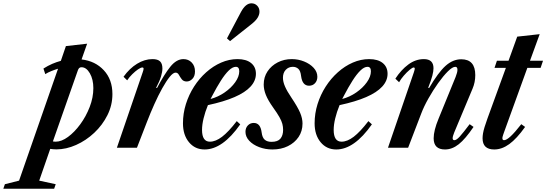

<svg xmlns="http://www.w3.org/2000/svg" viewBox="-199 -891 3295 1158"><path d="M-179 247.5 -169.5 220 -84 198.5 151 -476.5Q129.5 -470 109.8 -462Q90 -454 74 -444L63 -477.5Q89.5 -494.5 115.8 -505.8Q142 -517 168 -524L198.5 -613L326.5 -627.5L293 -532.5Q375.5 -523 427.2 -467.2Q479 -411.5 479 -323.5Q479 -256.5 449 -196.5Q419 -136.5 369.5 -90Q320 -43.5 260 -16.8Q200 10 140.5 10Q131 10 121.2 9Q111.5 8 104 7L37.5 198.5L137 220L127.5 247.5ZM137 -36.5Q172 -36.5 211.2 -65.2Q250.5 -94 285.2 -141.5Q320 -189 342 -246Q364 -303 364 -359.5Q364 -412 343 -448.8Q322 -485.5 292.5 -485.5Q283.5 -485.5 278.5 -480.5Q273.5 -475.5 270.5 -466.5L120 -38Q124 -37.5 128.5 -37Q133 -36.5 137 -36.5Z M506 0 662 -456Q664.5 -463.5 665.8 -468.5Q667 -473.5 667 -476.5Q667 -484 659.5 -484Q650 -484 633.2 -472.5Q616.5 -461 598.5 -443.2Q580.5 -425.5 568 -406.5L546 -428Q582 -478.5 627.8 -506.5Q673.5 -534.5 720.5 -534.5Q752 -534.5 766.2 -521Q780.5 -507.5 780.5 -478Q780.5 -458 772 -429.5Q763.5 -401 742.5 -361.5L748 -360Q791 -442 828 -488.2Q865 -534.5 907.5 -534.5Q937.5 -534.5 957.2 -514Q977 -493.5 977 -460.5Q977 -431.5 961.5 -415.5Q946 -399.5 927 -399.5Q907.5 -399.5 897.2 -413Q887 -426.5 879.8 -439.8Q872.5 -453 860 -453Q845 -453 824.2 -427.2Q803.5 -401.5 779.5 -358.5Q755.5 -315.5 731.8 -262.5Q708 -209.5 687 -155L627 0Z M1035 10.5Q977 10.5 940.8 -33.2Q904.5 -77 904.5 -147Q904.5 -206.5 922.2 -263.2Q940 -320 971.5 -369Q1003 -418 1044.8 -455.2Q1086.5 -492.5 1134.8 -513.5Q1183 -534.5 1233.5 -534.5Q1286 -534.5 1315.2 -511Q1344.5 -487.5 1344.5 -446Q1344.5 -404 1312.2 -368.8Q1280 -333.5 1215.5 -305.5Q1151 -277.5 1055 -257Q1038 -215.5 1028.8 -177Q1019.5 -138.5 1019.5 -107.5Q1019.5 -36.5 1067 -36.5Q1101.5 -36.5 1140.2 -66Q1179 -95.5 1229 -160.5L1250 -141Q1143.5 10.5 1035 10.5ZM1071 -294Q1116 -306 1155.5 -333.2Q1195 -360.5 1219.5 -394.8Q1244 -429 1244 -461Q1244 -488 1223.5 -488Q1203.5 -488 1180.5 -465.5Q1157.5 -443 1132.8 -404Q1108 -365 1082.5 -316ZM1188.5 -643 1170 -659.5 1254.5 -819Q1282.5 -871 1317.5 -871Q1338 -871 1352 -856.8Q1366 -842.5 1366 -820.5Q1366 -803 1355 -784.5Q1344 -766 1316 -744Z M1444.5 10.5Q1401 10.5 1363.8 -3.8Q1326.5 -18 1304 -42.2Q1281.5 -66.5 1281.5 -96Q1281.5 -119.5 1295.8 -134.5Q1310 -149.5 1331.5 -149.5Q1352 -149.5 1363.8 -135Q1375.5 -120.5 1379 -92.5Q1383 -60.5 1398 -48Q1413 -35.5 1438.5 -35.5Q1476.5 -35.5 1492.5 -55Q1508.5 -74.5 1508.5 -107.5Q1508.5 -126 1504 -143.5Q1499.5 -161 1486.5 -184.2Q1473.5 -207.5 1448 -243Q1417.5 -286 1404.5 -318.5Q1391.5 -351 1391.5 -381Q1391.5 -426 1414.5 -460.5Q1437.5 -495 1476 -514.8Q1514.5 -534.5 1560.5 -534.5Q1600 -534.5 1635.2 -520.2Q1670.5 -506 1692.8 -481.8Q1715 -457.5 1715 -428Q1715 -404.5 1701 -389.2Q1687 -374 1665 -374Q1624.5 -374 1617 -432Q1613.5 -464 1600 -476Q1586.5 -488 1567.5 -488Q1541.5 -488 1524.5 -470Q1507.5 -452 1507.5 -422Q1507.5 -398 1520 -369.2Q1532.5 -340.5 1558 -303Q1596.5 -245.5 1611 -211.2Q1625.5 -177 1625.5 -146Q1625.5 -100 1601.8 -64.8Q1578 -29.5 1537.2 -9.5Q1496.5 10.5 1444.5 10.5Z M1829 10.5Q1771 10.5 1734.8 -33.2Q1698.5 -77 1698.5 -147Q1698.5 -206.5 1716.2 -263.2Q1734 -320 1765.5 -369Q1797 -418 1838.8 -455.2Q1880.5 -492.5 1928.8 -513.5Q1977 -534.5 2027.5 -534.5Q2080 -534.5 2109.2 -511Q2138.5 -487.5 2138.5 -446Q2138.5 -404 2106.2 -368.8Q2074 -333.5 2009.5 -305.5Q1945 -277.5 1849 -257Q1832 -215.5 1822.8 -177Q1813.5 -138.5 1813.5 -107.5Q1813.5 -36.5 1861 -36.5Q1895.5 -36.5 1934.2 -66Q1973 -95.5 2023 -160.5L2044 -141Q1937.5 10.5 1829 10.5ZM1865 -294Q1910 -306 1949.5 -333.2Q1989 -360.5 2013.5 -394.8Q2038 -429 2038 -461Q2038 -488 2017.5 -488Q1997.5 -488 1974.5 -465.5Q1951.5 -443 1926.8 -404Q1902 -365 1876.5 -316Z M2485 10.5Q2416.5 10.5 2416.5 -57Q2416.5 -104 2446 -175L2549 -427Q2560 -455 2560 -470Q2560 -488 2547 -488Q2530 -488 2502.2 -460.5Q2474.5 -433 2443.5 -389.5Q2412.5 -346 2385 -297.2Q2357.5 -248.5 2341.5 -206L2262.5 0H2141L2297.5 -456Q2300 -464.5 2301.2 -469Q2302.5 -473.5 2302.5 -476.5Q2302.5 -484 2296 -484Q2288.5 -484 2271.2 -469.5Q2254 -455 2236.2 -434.5Q2218.5 -414 2208 -395L2185.5 -416.5Q2219.5 -469 2263.5 -501.8Q2307.5 -534.5 2357.5 -534.5Q2415.5 -534.5 2415.5 -479.5Q2415.5 -461 2408.5 -434.2Q2401.5 -407.5 2383.5 -361.5L2389 -360Q2444 -454 2488.2 -493.8Q2532.5 -533.5 2583 -533.5Q2667.5 -533.5 2667.5 -438Q2667.5 -394.5 2651 -356L2540.5 -92Q2536 -81 2533.5 -72Q2531 -63 2531 -57.5Q2531 -45.5 2541.5 -45.5Q2554 -45.5 2574 -67.5Q2594 -89.5 2633.5 -142L2657 -125.5Q2608 -53 2568 -21.2Q2528 10.5 2485 10.5Z M2782 10.5Q2711.5 10.5 2711.5 -57Q2711.5 -70.5 2714.2 -86.8Q2717 -103 2723.5 -124.5Q2730 -146 2740.5 -175L2852 -481.5H2783.5L2798 -524.5H2868L2920.5 -670L3056 -685L2997.5 -524.5H3076L3061.5 -481.5H2981.5L2840.5 -92Q2837.5 -84 2835.8 -78.5Q2834 -73 2833 -69.2Q2832 -65.5 2831.5 -62.8Q2831 -60 2831 -57.5Q2831 -45.5 2841 -45.5Q2855.5 -45.5 2880.8 -68.8Q2906 -92 2945 -142L2968 -125.5Q2917.5 -54.5 2872.8 -22Q2828 10.5 2782 10.5Z"/></svg>

Font: Libre Caslon Condensed
Style: Italic
Weight: 400
Italic angle: -22.583°
Designer: Pablo Impallari, Rodrigo Fuenzalida, Katja Schimmel, Ertekin Erdin
Foundry: Pablo Impallari, Rodrigo Fuenzalida
Version: Version 2.000;gftools[0.9.33]